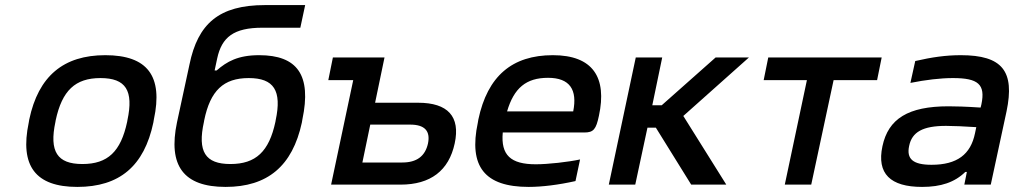

<svg xmlns="http://www.w3.org/2000/svg" viewBox="-20 -726 3988 755"><path d="M95 -256 93 -244C57 -73 120 9 284 9C450 9 547 -73 583 -244L585 -256C622 -427 560 -509 394 -509C230 -509 131 -427 95 -256ZM198 -247 199 -253C224 -370 276 -419 375 -419C475 -419 506 -370 481 -253L480 -247C455 -130 404 -81 304 -81C205 -81 173 -130 198 -247Z M1167 -244 1169 -256C1206 -431 1149 -509 999 -509C916 -509 872 -484 832 -449H824L834 -496C852 -580 899 -617 1012 -617H1161L1180 -706H1022C841 -706 758 -633 725 -472L676 -245C640 -74 702 9 867 9C1032 9 1130 -73 1167 -244ZM782 -247 783 -253C807 -370 859 -419 958 -419C1057 -419 1089 -370 1064 -253L1063 -247C1038 -130 986 -81 886 -81C787 -81 756 -130 782 -247Z M1282 0H1555C1673 0 1745 -55 1768 -162C1791 -268 1741 -322 1624 -322H1455L1492 -500H1289L1271 -411H1369ZM1405 -87 1436 -236H1593C1650 -236 1673 -211 1663 -162C1652 -112 1619 -87 1562 -87Z M2335 -270C2368 -422 2311 -509 2154 -509C1994 -509 1897 -427 1861 -256L1859 -244C1822 -71 1886 9 2059 9C2111 9 2176 1 2243 -14L2261 -99C2215 -89 2135 -80 2087 -80C1988 -80 1949 -116 1957 -205H2278C2314 -205 2324 -218 2335 -270ZM1974 -288C2001 -380 2049 -420 2135 -420C2221 -420 2251 -373 2234 -288Z M2480 -500 2374 0H2478L2526 -224H2559L2698 0H2836L2667 -270L2925 -500H2794L2582 -312H2545L2584 -500Z M3066 0H3170L3258 -411H3429L3447 -500H3001L2983 -411H3153Z M3758 -509C3699 -509 3644 -501 3579 -486L3560 -400C3620 -412 3678 -419 3727 -419C3826 -419 3856 -395 3839 -315L3836 -303C3777 -307 3735 -308 3710 -308C3551 -308 3473 -259 3450 -151C3427 -43 3481 9 3606 9C3680 9 3734 -9 3776 -50H3782L3772 0H3876L3938 -288C3971 -446 3922 -509 3758 -509ZM3555 -152C3566 -207 3609 -231 3700 -231C3727 -231 3774 -229 3819 -226L3814 -202C3797 -119 3744 -78 3643 -78C3570 -78 3544 -101 3555 -152Z"/></svg>

Font: LT Wave Text Medium Italic
Style: Regular
Weight: 500
Designer: Daniel Lyons
Version: Version 2.5 (Glyphs App)